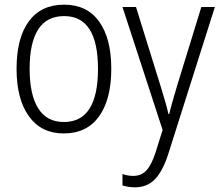

<svg xmlns="http://www.w3.org/2000/svg" viewBox="-20 -562 941 823"><path d="M253 10Q157 10 104 -63.5Q51 -137 51 -267Q51 -399 103.5 -470.5Q156 -542 255 -542Q353 -542 405 -469.5Q457 -397 457 -267Q457 -136 404.5 -63Q352 10 253 10ZM254 -39Q400 -39 400 -267Q400 -493 255 -493Q180 -493 143.5 -435.5Q107 -378 107 -267Q107 -157 143.5 -98Q180 -39 254 -39ZM563 -532 668 -194Q694 -111 702 -73H705Q714 -110 739 -194L843 -532H901L701 99Q677 173 643.5 207Q610 241 558 241Q532 241 505 233V184Q527 192 552 192Q585 192 607 169Q629 146 647 91L677 -5L505 -532Z"/></svg>

Font: Noto Sans UI NarrowLight
Style: Regular
Weight: 300
Width: 4
Designer: Monotype Design Team
Foundry: Monotype Imaging Inc.
Version: Version 1.001